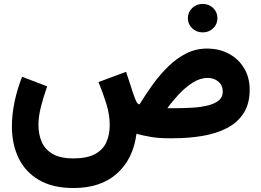

<svg xmlns="http://www.w3.org/2000/svg" viewBox="-20 -697 1317 968"><path d="M927.2 -605.5Q927.2 -635.7 949 -656.5Q970.7 -677.2 1002 -677.2Q1033.2 -677.2 1054.7 -656.5Q1076.2 -635.7 1076.2 -605.5Q1076.2 -575.2 1054.7 -554.4Q1033.2 -533.7 1002 -533.7Q970.7 -533.7 949 -554.4Q927.2 -575.2 927.2 -605.5ZM350.6 251Q245.6 251 176.5 210.4Q107.4 169.9 73.7 99.9Q40 29.8 40 -59.6Q40 -119.1 53.2 -182.9Q66.4 -246.6 91.3 -310.1L217.8 -261.7Q199.2 -209 186.5 -159.2Q173.8 -109.4 173.8 -66.9Q173.8 -21 189.9 17.3Q206.1 55.7 244.6 78.6Q283.2 101.6 350.6 101.6Q418.9 101.6 459 79.8Q499 58.1 516.1 20.3Q533.2 -17.6 533.2 -66.4Q533.2 -118.2 516.1 -173.8Q499 -229.5 476.6 -283.2L615.7 -335L648.9 -233.4Q656.2 -210.9 664.6 -190.9Q672.9 -170.9 683.6 -170.9Q714.8 -222.2 751 -272Q787.1 -321.8 828.9 -362.5Q870.6 -403.3 919.2 -427.7Q967.8 -452.1 1023.4 -452.1Q1086.4 -452.1 1135 -425.5Q1183.6 -398.9 1211.2 -352.3Q1238.8 -305.7 1238.8 -245.1Q1238.8 -173.3 1208 -126Q1177.2 -78.6 1123.8 -51Q1070.3 -23.4 1000.7 -11.7Q931.2 0 853.5 0H828.1Q779.3 0 741 -6.6Q702.6 -13.2 668 -22.5Q651.9 104 570.1 177.5Q488.3 251 350.6 251ZM1026.9 -304.2Q989.3 -304.2 951.9 -280.5Q914.6 -256.8 881.6 -221.7Q848.6 -186.5 823.7 -151.4H861.3Q906.7 -151.4 950 -154.1Q993.2 -156.7 1027.8 -165.3Q1062.5 -173.8 1082.8 -190.4Q1103 -207 1103 -234.9Q1103 -266.6 1081.1 -285.4Q1059.1 -304.2 1026.9 -304.2Z"/></svg>

Font: Vazirmatn RD UI FD Black
Style: Regular
Weight: 900
Designer: Saber Rastikerdar
Foundry: Saber Rastikerdar
Version: Version 33.003